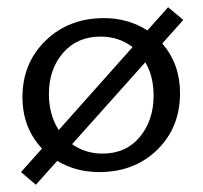

<svg xmlns="http://www.w3.org/2000/svg" viewBox="-20 -470 559 530"><path d="M486 -415 428 -350Q477 -293 477 -213Q477 -118 414 -56.5Q351 5 254 5Q189 5 138 -26L79 40L38 5L96 -60Q42 -117 42 -202Q42 -296 106 -358Q170 -420 267 -420Q334 -420 387 -386L444 -450ZM115 -210Q115 -154 142 -111L346 -340Q308 -369 258 -369Q193 -369 154 -324Q115 -279 115 -210ZM404 -206Q404 -260 381 -298L179 -72Q216 -46 263 -46Q328 -46 366 -92Q404 -138 404 -206Z"/></svg>

Font: EauTestInfant
Style: Regular
Weight: 400
Designer: Christian Thalmann (Catharsis Fonts)
Version: Version 0.001;PS 000.001;hotconv 1.0.88;makeotf.lib2.5.64775